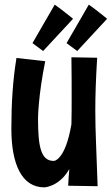

<svg xmlns="http://www.w3.org/2000/svg" viewBox="-20 -796 482 828"><path d="M401 7C396 -148 391 -226 391 -320C391 -381 393 -448 399 -547L288 -549C289 -480 289 -426 289 -379C289 -335 289 -298 288 -260C261 -102 212 -102 212 -102C157 -102 144 -161 144 -285C144 -285 144 -378 175 -532L51 -546C35 -449 29 -348 29 -241C29 -88 74 12 171 12C171 12 235 10 279 -67C277 -45 275 -21 274 5ZM120 -610 166 -576 295 -715C295 -715 249 -753 216 -776ZM267 -610 313 -576 442 -715C442 -715 396 -753 363 -776Z"/></svg>

Font: Rum Raisin
Style: Regular
Weight: 400
Designer: Astigmatic (AOETI)
Foundry: Astigmatic (AOETI)
Version: Version 1.000